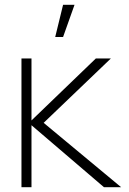

<svg xmlns="http://www.w3.org/2000/svg" viewBox="-20 -785 540 805"><path d="M70 -540H112V-280L382 -540H445L163 -270L488 0H416L112 -260V0H70ZM211.5 -630H244.5L292.5 -765H244.5Z"/></svg>

Font: Tap Sans
Style: Regular
Weight: 400
Designer: Tap Payments
Foundry: Tap Payments
Version: Version 1.001;Glyphs 3.1.2 (3151)